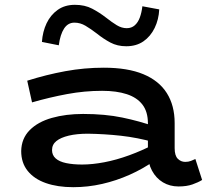

<svg xmlns="http://www.w3.org/2000/svg" viewBox="-20 -764 866 797"><path d="M721 10Q685 10 656.5 -7Q628 -24 611 -55.5Q594 -87 594 -129V-252Q594 -300 571.5 -329.5Q549 -359 506.5 -373Q464 -387 404 -387Q331 -387 258.5 -373.5Q186 -360 113 -339L93 -429Q172 -454 251 -468.5Q330 -483 411 -483Q510 -483 575 -456Q640 -429 672.5 -377.5Q705 -326 705 -253V-149Q705 -118 718 -105Q731 -92 749 -92Q762 -92 772.5 -96Q783 -100 791 -104L819 -17Q803 -7 779 1.5Q755 10 721 10ZM284 13Q219 13 170.5 -4Q122 -21 95 -54.5Q68 -88 68 -137Q69 -189 103 -223.5Q137 -258 195 -274.5Q253 -291 325 -291Q416 -291 488 -276Q560 -261 622 -239V-173Q550 -193 482 -200.5Q414 -208 345 -209Q299 -209 265.5 -201Q232 -193 214 -178.5Q196 -164 196 -141Q196 -120 211 -106.5Q226 -93 254.5 -87Q283 -81 321 -81Q363 -81 413 -90.5Q463 -100 516.5 -119.5Q570 -139 622 -166L620 -96Q573 -63 518 -38.5Q463 -14 404 -0.5Q345 13 284 13ZM504 -572Q467 -572 438 -587.5Q409 -603 383 -624Q357 -644 335 -657Q313 -670 289 -670Q262 -670 246 -645.5Q230 -621 224 -576L154 -590Q157 -633 173.5 -667.5Q190 -702 219.5 -723Q249 -744 291 -744Q332 -744 362.5 -728Q393 -712 420 -691Q444 -672 464.5 -659.5Q485 -647 506 -647Q526 -647 539.5 -659Q553 -671 560.5 -691.5Q568 -712 571 -738L641 -725Q639 -683 622 -648Q605 -613 575.5 -592.5Q546 -572 504 -572Z"/></svg>

Font: BioRhyme SemiExpanded SemiBold
Style: Regular
Weight: 600
Width: 6
Designer: Aoife Mooney
Foundry: Aoife Mooney Type
Version: Version 1.600;gftools[0.9.33]